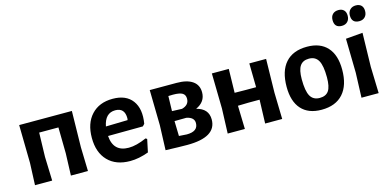

<svg xmlns="http://www.w3.org/2000/svg" viewBox="-66 -1052 2922 1436"><g transform="rotate(-15 1395.0 -334.0)"><path d="M64 0 71 -171 66 -465H474L469 -185L474 0H342L348 -171L345 -372H196L191 -185L197 0Z M800 10Q690 10 628 -54Q566 -118 566 -231Q566 -344 626.5 -409Q687 -474 791 -474Q895 -474 943 -409Q991 -344 972 -232L957 -216L687 -214Q696 -89 815 -89Q874 -89 953 -124L964 -117L943 -18Q867 10 800 10ZM788 -386Q709 -386 690 -287L859 -291L861 -305Q861 -386 788 -386Z M1075 0 1082 -192 1077 -465H1285Q1365 -465 1408 -435Q1451 -405 1451 -348Q1451 -274 1376 -240Q1468 -217 1468 -133Q1468 4 1242 4Q1189 4 1075 0ZM1235 -387Q1230 -387 1218.5 -386.5Q1207 -386 1200 -386L1197 -270L1274 -267Q1330 -282 1330 -331Q1330 -361 1308.5 -374Q1287 -387 1235 -387ZM1288 -194 1196 -193 1199 -77Q1243 -73 1259 -73Q1347 -73 1347 -138Q1347 -182 1288 -194Z M1556 0 1563 -192 1558 -465H1689L1685 -281L1771 -280H1851L1848 -465H1978L1973 -205L1978 0H1846L1852 -183H1765L1684 -181L1689 0Z M2296 -474Q2398 -474 2452.5 -414Q2507 -354 2507 -241Q2507 -120 2449 -55Q2391 10 2282 10Q2180 10 2126 -50Q2072 -110 2072 -223Q2072 -345 2129.5 -409.5Q2187 -474 2296 -474ZM2287 -384Q2240 -384 2218 -352Q2196 -320 2196 -249Q2196 -157 2218.5 -118Q2241 -79 2291 -79Q2339 -79 2360.5 -110.5Q2382 -142 2382 -214Q2382 -305 2359.5 -344.5Q2337 -384 2287 -384Z M2595 -678Q2621 -678 2636 -663Q2651 -648 2651 -620Q2651 -591 2634.5 -574Q2618 -557 2590 -557Q2533 -557 2533 -616Q2533 -645 2549.5 -661.5Q2566 -678 2595 -678ZM2729 -678Q2756 -678 2771 -663Q2786 -648 2786 -620Q2786 -591 2769.5 -574Q2753 -557 2725 -557Q2667 -557 2667 -616Q2667 -644 2684 -661Q2701 -678 2729 -678ZM2592 0 2599 -192 2594 -456 2725 -467 2719 -205 2725 0Z"/></g></svg>

Font: Alegreya Sans
Style: Bold
Weight: 700
Designer: Juan Pablo del Peral
Foundry: Huerta Tipografica
Version: Version 2.007